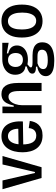

<svg xmlns="http://www.w3.org/2000/svg" viewBox="892 -1468 747 2570"><g transform="rotate(-90 1265.0 -183.5)"><path d="M167 0 17 -523H134L234 -89H247L348 -523H461L311 0Z M736 13Q676 13 633.5 -7.5Q591 -28 564 -64.5Q537 -101 524 -149.5Q511 -198 511 -254Q511 -312 523.5 -363Q536 -414 562.5 -453Q589 -492 630 -514.5Q671 -537 727 -537Q779 -537 817.5 -517.5Q856 -498 881 -460.5Q906 -423 917 -370Q928 -317 924 -250L585 -245V-308L853 -312L825 -281Q829 -338 817 -375.5Q805 -413 782 -431.5Q759 -450 727 -450Q692 -450 667 -427.5Q642 -405 629 -362.5Q616 -320 616 -258Q616 -167 645 -119Q674 -71 734 -71Q758 -71 776 -78Q794 -85 806.5 -98Q819 -111 826 -130Q833 -149 835 -172L931 -158Q927 -126 915 -95.5Q903 -65 880 -40.5Q857 -16 821.5 -1.5Q786 13 736 13Z M1034 0V-336V-524H1124L1120 -373H1137Q1149 -430 1169 -466.5Q1189 -503 1219.5 -520Q1250 -537 1291 -537Q1365 -537 1402 -482Q1439 -427 1439 -317V0H1331V-303Q1331 -375 1312 -409Q1293 -443 1255 -443Q1221 -443 1196 -418Q1171 -393 1156.5 -351.5Q1142 -310 1141 -260V0Z M1736 170Q1667 170 1621.5 156.5Q1576 143 1553 117.5Q1530 92 1530 56Q1530 12 1563 -18Q1596 -48 1657 -58V-75Q1613 -74 1588.5 -86Q1564 -98 1564 -124Q1564 -151 1588.5 -168.5Q1613 -186 1660 -199V-217Q1607 -221 1578 -258.5Q1549 -296 1549 -352Q1549 -404 1574 -442.5Q1599 -481 1646.5 -503.5Q1694 -526 1760 -526H1977V-441L1835 -465V-446Q1890 -434 1915.5 -404Q1941 -374 1941 -330Q1941 -288 1918 -254.5Q1895 -221 1852.5 -202Q1810 -183 1750 -183Q1739 -183 1724 -184.5Q1709 -186 1688 -189Q1667 -173 1657 -162Q1647 -151 1647 -143Q1647 -134 1657 -129Q1667 -124 1683 -122.5Q1699 -121 1716 -121H1809Q1826 -121 1855 -118Q1884 -115 1913 -103Q1942 -91 1962.5 -64Q1983 -37 1983 10Q1983 66 1953 101.5Q1923 137 1867.5 153.5Q1812 170 1736 170ZM1742 83Q1793 83 1824.5 74Q1856 65 1870 47.5Q1884 30 1884 7Q1884 -16 1874 -29Q1864 -42 1848 -47.5Q1832 -53 1816 -54Q1800 -55 1788 -55H1702Q1661 -42 1643 -23Q1625 -4 1625 22Q1625 45 1639.5 58.5Q1654 72 1680 77.5Q1706 83 1742 83ZM1748 -250Q1794 -250 1817 -276Q1840 -302 1840 -346Q1840 -392 1816.5 -420.5Q1793 -449 1747 -449Q1702 -449 1677.5 -420.5Q1653 -392 1653 -348Q1653 -319 1664 -297Q1675 -275 1696.5 -262.5Q1718 -250 1748 -250Z M2268 13Q2199 13 2149.5 -19.5Q2100 -52 2073.5 -114Q2047 -176 2047 -264Q2047 -357 2075 -417Q2103 -477 2152.5 -507Q2202 -537 2268 -537Q2335 -537 2384 -506.5Q2433 -476 2460.5 -415.5Q2488 -355 2488 -264Q2488 -172 2460.5 -110.5Q2433 -49 2383.5 -18Q2334 13 2268 13ZM2270 -72Q2305 -72 2329.5 -93Q2354 -114 2367.5 -156.5Q2381 -199 2381 -259Q2381 -323 2367 -365.5Q2353 -408 2327.5 -429Q2302 -450 2266 -450Q2232 -450 2207 -430.5Q2182 -411 2168.5 -369.5Q2155 -328 2155 -264Q2155 -170 2185.5 -121Q2216 -72 2270 -72Z"/></g></svg>

Font: Bricolage Grotesque SemiCondensed Medium
Style: Regular
Weight: 500
Width: 4
Designer: Mathieu Triay
Foundry: Atelier Triay
Version: Version 1.001;gftools[0.9.33.dev8+g029e19f]